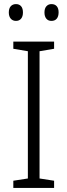

<svg xmlns="http://www.w3.org/2000/svg" viewBox="-20 -917 329 937"><path d="M244 0H45V-35L116 -46V-667L45 -679V-714H244V-679L173 -667V-46L244 -35ZM23 -856Q23 -876 32.5 -886.5Q42 -897 58 -897Q74 -897 83 -886.5Q92 -876 92 -856Q92 -837 83 -826Q74 -815 58 -815Q42 -815 32.5 -826Q23 -837 23 -856ZM197 -856Q197 -876 206.5 -886.5Q216 -897 231 -897Q248 -897 257 -886.5Q266 -876 266 -857Q266 -837 257 -826Q248 -815 231 -815Q215 -815 206 -826Q197 -837 197 -856Z"/></svg>

Font: Noto Sans Thai SemiCondensed Light
Style: Regular
Weight: 300
Width: 4
Designer: Monotype Design Team
Foundry: Monotype Imaging Inc.
Version: Version 2.001